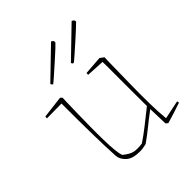

<svg xmlns="http://www.w3.org/2000/svg" viewBox="-189 -805 936 936"><g transform="rotate(-45 279.0 -337.0)"><path d="M238 6Q189 6 166 -15.5Q143 -37 141 -62Q137 -132 135.5 -219Q134 -306 134 -430L33 -429Q33 -432 33 -435.5Q33 -439 34 -441L149 -455L158 -446L157 -421Q156 -385 155 -340Q154 -295 153.5 -248Q153 -201 154 -158.5Q155 -116 158 -85.5Q161 -55 167 -43Q194 -21 215 -15.5Q236 -10 273 -15Q305 -36 340.5 -64Q376 -92 420 -127Q420 -181 419.5 -236.5Q419 -292 419.5 -343Q420 -394 419 -432L325 -437Q325 -439 325 -442Q325 -445 326 -449L422 -456L442 -441L441 -416Q440 -342 438.5 -268.5Q437 -195 438 -130.5Q439 -66 444 -19L540 -39Q541 -38 541.5 -34Q542 -30 542 -28Q517 -19 489 -10.5Q461 -2 435 6L424 -3L421 -100V-105Q381 -75 349 -49Q317 -23 284 0Q270 3 261 4.5Q252 6 238 6ZM172 -525Q167 -528 164 -532V-537L312 -680Q314 -679 317 -677Q320 -675 323 -672Q324 -668 324 -662Q322 -659 303.5 -641.5Q285 -624 259.5 -601.5Q234 -579 210 -557.5Q186 -536 172 -525ZM312 -528 306 -537 454 -680Q456 -679 459 -677Q462 -675 465 -672Q467 -666 467 -662Q458 -653 439 -635.5Q420 -618 396.5 -597Q373 -576 352 -557.5Q331 -539 319 -529Z"/></g></svg>

Font: Labrada Thin
Style: Regular
Weight: 100
Designer: Mercedes Jáuregui
Foundry: Omnibus-Type Team
Version: Version 1.000; ttfautohint (v1.8.4.7-5d5b)